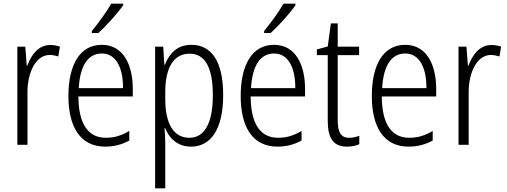

<svg xmlns="http://www.w3.org/2000/svg" viewBox="-20 -785 2748 1041"><path d="M252 -541C188 -541 149 -487 128 -429H125L117 -532H74V0H129V-282C128 -391 174 -487 249 -487C266 -487 283 -483 296 -479L305 -532C289 -538 270 -541 252 -541Z M648 -757V-765H583C556 -718 518 -666 478 -617V-606H513C556 -644 618 -713 648 -757ZM532 -542C413 -542 351 -434 351 -264C351 -99 414 10 550 10C601 10 642 -2 681 -23V-75C637 -49 599 -38 554 -38C456 -38 406 -115 405 -262H700V-303C700 -434 648 -542 532 -542ZM532 -495C612 -495 648 -412 647 -307H407C414 -432 459 -495 532 -495Z M1017 -542C941 -542 898 -495 874 -434H871L865 -532H821V236H876V-8C876 -36 874 -66 872 -90H876C897 -36 942 10 1016 10C1123 10 1190 -85 1190 -269C1190 -451 1128 -542 1017 -542ZM1008 -494C1094 -494 1134 -415 1134 -269C1134 -110 1085 -38 1007 -38C922 -38 876 -112 876 -249V-285C876 -416 920 -494 1008 -494Z M1582 -757V-765H1517C1490 -718 1452 -666 1412 -617V-606H1447C1490 -644 1552 -713 1582 -757ZM1466 -542C1347 -542 1285 -434 1285 -264C1285 -99 1348 10 1484 10C1535 10 1576 -2 1615 -23V-75C1571 -49 1533 -38 1488 -38C1390 -38 1340 -115 1339 -262H1634V-303C1634 -434 1582 -542 1466 -542ZM1466 -495C1546 -495 1582 -412 1581 -307H1341C1348 -432 1393 -495 1466 -495Z M1873 -38C1827 -38 1811 -70 1811 -133V-486H1927V-532H1811V-658H1774L1757 -533L1698 -517V-486H1757V-130C1757 -35 1788 10 1861 10C1888 10 1910 5 1928 -3V-49C1914 -43 1893 -38 1873 -38Z M2177 -542C2058 -542 1996 -434 1996 -264C1996 -99 2059 10 2195 10C2246 10 2287 -2 2326 -23V-75C2282 -49 2244 -38 2199 -38C2101 -38 2051 -115 2050 -262H2345V-303C2345 -434 2293 -542 2177 -542ZM2177 -495C2257 -495 2293 -412 2292 -307H2052C2059 -432 2104 -495 2177 -495Z M2644 -541C2580 -541 2541 -487 2520 -429H2517L2509 -532H2466V0H2521V-282C2520 -391 2566 -487 2641 -487C2658 -487 2675 -483 2688 -479L2697 -532C2681 -538 2662 -541 2644 -541Z"/></svg>

Font: Noto Sans Armenian Condensed Light
Style: Regular
Weight: 300
Width: 3
Designer: Monotype Design Team
Foundry: Monotype Imaging Inc.
Version: Version 2.008